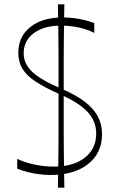

<svg xmlns="http://www.w3.org/2000/svg" viewBox="-20 -797 546 892"><path d="M60 -13V-59Q92 -43 138 -33Q184 -23 230 -23Q321 -23 374 -64.5Q427 -106 427 -177Q427 -234 386.5 -277.5Q346 -321 256 -360Q188 -390 145.5 -418Q103 -446 84 -478Q65 -510 65 -551Q65 -627 121 -671.5Q177 -716 271 -716Q296 -716 321.5 -713Q347 -710 371.5 -704Q396 -698 418 -690V-644Q388 -660 347 -669Q306 -678 264 -678Q184 -678 137 -643Q90 -608 90 -549Q90 -502 129 -464Q168 -426 265 -385Q331 -357 372.5 -325.5Q414 -294 434 -257Q454 -220 454 -174Q454 -86 389.5 -35Q325 16 215 16Q189 16 162 12.5Q135 9 109 2.5Q83 -4 60 -13ZM249 75Q250 31 250.5 -12.5Q251 -56 251.5 -99Q252 -142 252 -184Q252 -226 252 -267.5Q252 -309 252 -351Q252 -393 252 -434.5Q252 -476 252 -518Q252 -560 251.5 -603Q251 -646 250.5 -689.5Q250 -733 249 -777H279Q278 -733 277.5 -689.5Q277 -646 276.5 -603Q276 -560 276 -518Q276 -476 276 -434.5Q276 -393 276 -351Q276 -309 276 -267.5Q276 -226 276 -184Q276 -142 276.5 -99Q277 -56 277.5 -12.5Q278 31 279 75Z"/></svg>

Font: Ojuju ExtraLight
Style: Regular
Weight: 200
Designer: Chisaokwu Joboson, Mirko Velimirovic
Foundry: Udi Foundry
Version: Version 1.000